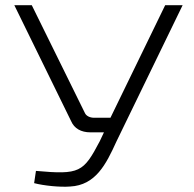

<svg xmlns="http://www.w3.org/2000/svg" viewBox="-20 -710 743 737"><path d="M681 -690H614L404 -258H341C325 -258 311 -265 306 -276L102 -690H35L253 -245C265 -217 291 -202 327 -202H379L363 -168C300 -48 286 -39 118 -54L111 -7C149 3 211 9 249 6C347 1 387 -79 427 -167Z"/></svg>

Font: Exo 2 Light Expanded
Style: Regular
Weight: 300
Width: 7
Designer: Natanael Gama
Version: Version 1.001;PS 001.001;hotconv 1.0.70;makeotf.lib2.5.58329